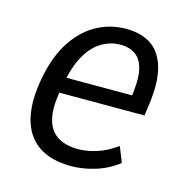

<svg xmlns="http://www.w3.org/2000/svg" viewBox="-82 -577 644 664"><g transform="rotate(15 240.0 -245.0)"><path d="M229 9Q156 9 111 -22Q66 -53 51 -114.5Q36 -176 54 -266Q70 -344 104.5 -395.5Q139 -447 187 -473Q235 -499 291 -499Q348 -499 383.5 -473.5Q419 -448 432.5 -395.5Q446 -343 434 -262L429 -226H109L118 -282H385L367 -264Q378 -330 371.5 -368Q365 -406 343 -423.5Q321 -441 286 -441Q250 -441 218 -421.5Q186 -402 163.5 -361.5Q141 -321 130 -258L126 -236Q114 -172 123.5 -132Q133 -92 162 -73Q191 -54 237 -54Q269 -54 304.5 -65.5Q340 -77 374 -102L396 -47Q359 -18 314.5 -4.5Q270 9 229 9Z"/></g></svg>

Font: Nunito Sans 10pt Condensed
Style: Italic
Weight: 400
Width: 3
Italic angle: -9°
Designer: Vernon Adams
Foundry: Vernon Adams
Version: Version 3.101;gftools[0.9.27]